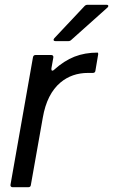

<svg xmlns="http://www.w3.org/2000/svg" viewBox="-20 -783 473 803"><path d="M33 0Q28 0 25.5 -3Q23 -6 24 -11L118 -544Q120 -553 129 -553H194Q199 -553 201.5 -550Q204 -547 203 -542L195 -497V-493Q195 -488 198.5 -487.5Q202 -487 206 -491Q248 -529 291.5 -546Q335 -563 388 -563Q390 -563 390.5 -559.5Q391 -556 390 -552L379 -487Q378 -478 368 -478H348Q281 -478 233 -438Q176 -390 159 -291L109 -9Q108 0 98 0ZM212 -611Q206 -611 204.5 -614.5Q203 -618 207 -623L334 -758Q339 -763 346 -763H425Q433 -763 433 -758Q433 -754 429 -751L278 -616Q273 -611 266 -611Z"/></svg>

Font: Open Sauce Two
Style: Italic
Weight: 400
Italic angle: -10°
Designer: Alfredo Marco Pradil
Foundry: Creative Sauce Fz LLC
Version: Version 1.477